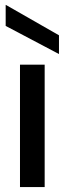

<svg xmlns="http://www.w3.org/2000/svg" viewBox="-20 -758 262 778"><path d="M61 0V-496H161V0ZM219 -539 3 -653V-738H4L219 -615Z"/></svg>

Font: DM Sans 28pt Medium
Style: Regular
Weight: 500
Version: Version 4.004;gftools[0.9.30]